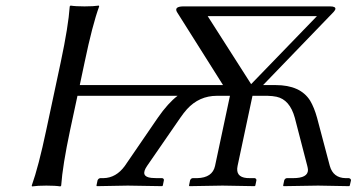

<svg xmlns="http://www.w3.org/2000/svg" viewBox="-20 -668 1283 691"><path d="M883.8 -365.2 1120.6 -609.9H727.5ZM198.7 -444.8Q226.1 -573.7 231 -645L233.9 -647.9Q251.5 -645 284.2 -645Q316.9 -645 335.9 -647.9L336.9 -645Q312.5 -578.1 284.7 -444.8L267.1 -361.8H748H782.7L616.7 -625Q606.4 -644 638.2 -645H1168Q1189 -645 1187 -634.8Q1185.1 -629.9 1180.7 -625L926.8 -361.8H972.2Q1061 -361.8 1096.2 -305.7Q1110.8 -281.2 1121.1 -244.1L1167 -70.8Q1179.2 -27.8 1223.6 -26.9H1235.8Q1243.2 -24.9 1243.2 -19L1238.8 0L1236.8 2Q1235.8 2 1125 0L1000.5 2L999 0L1002.9 -19Q1005.9 -26.4 1012.7 -26.9H1034.7Q1088.4 -26.9 1088.4 -56.6Q1087.9 -63.5 1085.9 -70.8L1041 -244.1Q1022.9 -309.6 975.1 -319.8Q960.9 -322.8 942.9 -323.2H888.7L835 -70.8Q826.7 -31.2 867.7 -27.3Q874 -26.9 879.9 -26.9H897Q903.3 -24.9 902.8 -19L898.9 0L896.5 2Q895.5 2 780.8 0L661.6 2L660.2 0L664.1 -19Q667 -26.4 673.8 -26.9H689.9Q744.6 -28.3 753.9 -70.8L807.6 -323.2H805.7H760.7Q696.8 -323.2 652.8 -274.9Q640.6 -261.2 628.9 -244.1L509.3 -70.8Q482.9 -32.2 524.9 -27.8Q533.2 -26.9 543 -26.9H564Q570.8 -24.9 569.8 -19L565.9 0L563.5 2Q562.5 2 439.9 0L328.6 2L327.1 0L331.1 -19Q334 -25.9 340.8 -26.9H352.5Q397.9 -27.8 429.2 -70.8L547.9 -244.1Q584.5 -296.9 619.1 -323.2H258.8L232.4 -200.2Q205.1 -71.3 200.2 0L197.3 2.9Q179.7 0 147 0Q114.3 0 95.2 2.9L94.2 0Q118.7 -68.4 146.5 -200.2Z"/></svg>

Font: Linux Biolinum Slanted O
Style: Slanted
Weight: 400
Designer: Philipp H. Poll
Foundry: Philipp H. Poll
Version: Version 1.0.4